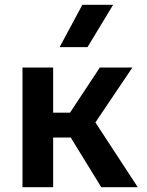

<svg xmlns="http://www.w3.org/2000/svg" viewBox="-20 -782 613 802"><path d="M74 0V-500H202V-311.5H272.5L397 -500H533L378.5 -270.5L555.5 0H403L275.5 -207.5H202V0ZM229 -585 324 -762H452.5L345.5 -585Z"/></svg>

Font: Geologica EX Med
Style: Regular
Weight: 500
Designer: Sindre Bremnes, Frode Helland
Foundry: Monokrom Skriftforlag AS
Version: Version 1.010;gftools[0.9.28]